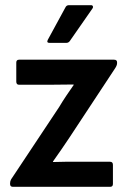

<svg xmlns="http://www.w3.org/2000/svg" viewBox="-20 -723 492 743"><path d="M30 0Q19 0 19 -11V-14Q19 -22 23 -29L209 -309Q222 -331 236.5 -352.5Q251 -374 265 -394V-396Q240 -396 216 -395.5Q192 -395 168 -395H54Q43 -395 43 -407V-481Q43 -492 54 -492H421Q433 -492 433 -482V-478Q433 -470 425 -458L247 -188Q232 -166 216.5 -143Q201 -120 185 -98V-96Q211 -97 232 -97Q253 -97 277 -97H406Q417 -97 417 -85V-11Q417 0 406 0ZM172 -557Q159 -557 165 -569L233 -694Q237 -703 247 -703H332Q338 -703 339.5 -698.5Q341 -694 337 -689L250 -564Q245 -557 236 -557Z"/></svg>

Font: Sofia Sans Semi Condensed
Style: Bold
Weight: 700
Designer: Botio Nikoltchev, Ani Petrova
Foundry: lettersoup
Version: Version 4.100; ttfautohint (v1.8.4.7-5d5b)